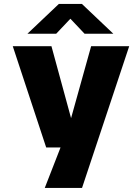

<svg xmlns="http://www.w3.org/2000/svg" viewBox="-20 -728 690 948"><path d="M201 200 293 -36 359 0H208L43 -500H234L345 -93H316.5L430 -500H618L385 200ZM115.5 -561.5 270.5 -708.5H384.5L539.5 -561.5H397.5L327.5 -635.5L257.5 -561.5Z"/></svg>

Font: Trispace Thin ExtraBold
Style: Regular
Weight: 800
Version: Version 1.210